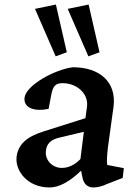

<svg xmlns="http://www.w3.org/2000/svg" viewBox="-20 -816 592 845"><path d="M198 9C241 9 287 -17 337 -65L343 -34C349 -6 365 9 391 9C407 9 428 5 453 -7L520 -33L525 -76L452 -90C449 -105 451 -132 455 -168L480 -349C492 -453 422 -520 300 -520C222 -510 95 -442 88 -386C83 -343 128 -323 194 -337L205 -396C213 -438 224 -450 256 -450C319 -450 370 -403 363 -347L356 -296L173 -238C96 -214 60 -180 53 -126C46 -65 100 9 198 9ZM134 -777 225 -568 274 -586 226 -796ZM182 -152C185 -182 202 -201 240 -210L349 -236L334 -116C308 -89 280 -77 252 -77C209 -77 177 -113 182 -152ZM278 -777 369 -568 418 -586 370 -796Z"/></svg>

Font: TPK Tissa Web SemiBold
Style: Italic
Weight: 600
Italic angle: -7°
Designer: Jacques Le Bailly, Suppakit Chalermlarp | Katatrad Co.,Ltd.
Foundry: Jacques Le Bailly, Cadson Demak Co.,Ltd.
Version: Version 5.000;Glyphs 3.1.2 (3151)